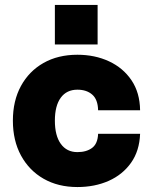

<svg xmlns="http://www.w3.org/2000/svg" viewBox="-20 -739 615 775"><path d="M201.5 -719H374V-559.5H201.5ZM32 -252Q32 -332 64.5 -391.8Q97 -451.5 155.5 -484.8Q214 -518 292.5 -518Q363 -518 420 -491.5Q477 -465 510.8 -415Q544.5 -365 545.5 -294H376Q375 -337.5 352.2 -357.2Q329.5 -377 292.5 -377Q249 -377 225.2 -344.5Q201.5 -312 201.5 -252Q201.5 -191.5 225.5 -158.2Q249.5 -125 292.5 -125Q329 -125 351.8 -142Q374.5 -159 376 -199H545.5Q543 -130 509 -82Q475 -34 418.8 -9Q362.5 16 292.5 16Q214.5 16 156 -17.5Q97.5 -51 64.8 -111.2Q32 -171.5 32 -252Z"/></svg>

Font: Overused Grotesk ExtraBold
Style: Regular
Weight: 800
Version: Version 0.004